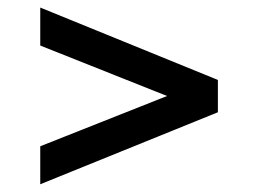

<svg xmlns="http://www.w3.org/2000/svg" viewBox="-20 -597 682 508"><path d="M86.5 -109.5V-210L422 -343L86.5 -476.5V-577L556.5 -385.5V-300Z"/></svg>

Font: Overpass Medium
Style: Regular
Weight: 500
Designer: Delve Withrington, Dave Bailey, Thomas Jockin
Foundry: Delve Fonts LLC
Version: Version 4.000